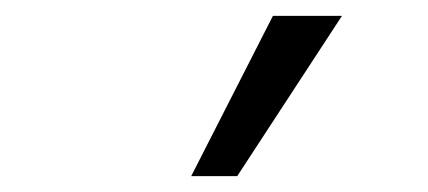

<svg xmlns="http://www.w3.org/2000/svg" viewBox="-20 -773 540 242"><path d="M221 -551ZM221 -551 324 -753H411L279 -551Z"/></svg>

Font: Winston
Style: Regular
Weight: 400
Designer: Original fonts by Vernon Adams / Changes by Cristiano Sobral
Foundry: Original fonts by Vernon Adams / Changes by Cristiano Sobral
Version: Version 2.503;July 17, 2020;FontCreator 13.0.0.2655 64-bit